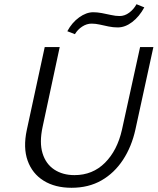

<svg xmlns="http://www.w3.org/2000/svg" viewBox="-20 -881 747 910"><path d="M319 9Q241 9 187 -24.5Q133 -58 111 -119.5Q89 -181 107 -265L192 -658H263L182 -280Q166 -206 181.5 -155Q197 -104 237 -77.5Q277 -51 333 -51Q419 -51 477.5 -109.5Q536 -168 558 -266L644 -658H707L622 -268Q604 -186 563 -123.5Q522 -61 461 -26Q400 9 319 9ZM335 -719 299 -733Q321 -774 355 -798.5Q389 -823 422 -823Q441 -823 462.5 -819Q484 -815 506 -810Q528 -805 547 -805Q571 -805 592.5 -821Q614 -837 627 -861L664 -846Q640 -802 606.5 -776.5Q573 -751 538 -751Q516 -751 494.5 -755.5Q473 -760 453 -764.5Q433 -769 414 -769Q391 -769 369.5 -755Q348 -741 335 -719Z"/></svg>

Font: Ysabeau Infant
Style: Italic
Weight: 400
Italic angle: -12°
Designer: Christian Thalmann (Catharsis Fonts)
Version: Version 2.001;gftools[0.9.30]; featfreeze: ss01,ss02,lnum